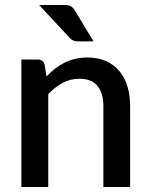

<svg xmlns="http://www.w3.org/2000/svg" viewBox="-20 -748 601 768"><path d="M65.5 0H173V-371.5C191 -390.5 210.2 -405.5 230.8 -416.5C251.2 -427.5 273.5 -433 297.5 -433C329.8 -433 353.9 -423.5 369.8 -404.5C385.6 -385.5 393.5 -358.8 393.5 -324.5V0H500.5V-324.5C500.5 -353.2 496.8 -379.4 489.5 -403.2C482.2 -427.1 471.3 -447.5 456.8 -464.5C442.3 -481.5 424.4 -494.7 403.3 -504C382.1 -513.3 357.5 -518 329.5 -518C311.8 -518 295.4 -516.2 280.3 -512.5C265.1 -508.8 250.8 -503.7 237.5 -497C224.2 -490.3 211.6 -482.3 199.8 -473C187.9 -463.7 176.7 -453.3 166 -442L158.5 -489.5C154.5 -503.2 145.2 -510 130.5 -510H65.5ZM237.5 -728H136.5L257 -598.5C262.3 -592.5 267.6 -588.3 272.8 -586C277.9 -583.7 284.7 -582.5 293 -582.5H354L281 -703.5C276.3 -711.8 271 -718 265 -722C259 -726 249.8 -728 237.5 -728Z"/></svg>

Font: Lato Semibold
Style: Regular
Weight: 600
Designer: Lukasz Dziedzic
Foundry: tyPoland Lukasz Dziedzic
Version: Version 2.006; 2014-01-15